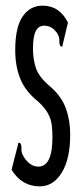

<svg xmlns="http://www.w3.org/2000/svg" viewBox="-20 -651 290 681"><path d="M121 10Q57 10 21 -49L43 -135L45 -145L52 -143Q57 -135 56 -123Q55 -111 63 -97Q85 -60 116 -60Q166 -60 166 -164Q166 -188 163.5 -208Q161 -228 150.5 -248Q140 -268 115 -291Q70 -327 52 -371.5Q34 -416 34 -473Q34 -555 60.5 -593Q87 -631 131 -631Q191 -631 221 -571L203 -495L201 -485L194 -488Q190 -495 190.5 -507Q191 -519 183 -533Q172 -548 161 -554Q150 -560 137 -560Q117 -560 107 -541Q97 -522 97 -478Q97 -439 108 -408Q119 -377 157 -345Q198 -310 213.5 -267Q229 -224 229 -174Q229 -87 199 -38.5Q169 10 121 10Z"/></svg>

Font: Inconsolata UltraCondensed SemiBold
Style: Regular
Weight: 600
Width: 1
Monospace: yes
Designer: Raph Levien, Cyreal, Brenton Simpson
Foundry: Raph Levien, Cyreal, Google
Version: Version 3.001; ttfautohint (v1.8.2.53-6de2)